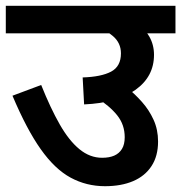

<svg xmlns="http://www.w3.org/2000/svg" viewBox="-20 -642 625 662"><path d="M0 -622H585V-527H0ZM317 -617Q353 -614 388 -601.5Q423 -589 450.5 -567Q478 -545 494.5 -516.5Q511 -488 511 -453Q511 -378 447.5 -332.5Q384 -287 270 -282L265 -375Q329 -377 363 -395Q397 -413 397 -458Q397 -494 369.5 -517.5Q342 -541 309 -551ZM419 -339Q445 -318 469.5 -290.5Q494 -263 509.5 -229Q525 -195 525 -154Q525 -104 502.5 -69.5Q480 -35 439 -17.5Q398 0 342 0Q278 0 223.5 -29.5Q169 -59 120.5 -127.5Q72 -196 23 -312L122 -349Q154 -269 186 -213Q218 -157 254 -127.5Q290 -98 332 -98Q357 -98 374 -105.5Q391 -113 400.5 -128.5Q410 -144 410 -169Q410 -212 384 -244.5Q358 -277 309 -308Z"/></svg>

Font: Noto Sans Devanagari SemiBold
Style: Regular
Weight: 600
Version: Version 2.003